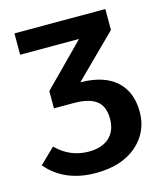

<svg xmlns="http://www.w3.org/2000/svg" viewBox="-107 -772 747 869"><g transform="rotate(-15 266.5 -338.0)"><path d="M273 -400Q383 -399 440.5 -347Q498 -295 498 -202Q498 -107 427.5 -46Q357 15 236 15Q89 15 7 -82L78 -151Q142 -87 229 -87Q292 -87 326 -118.5Q360 -150 360 -206Q360 -265 325.5 -291Q291 -317 221 -317H127V-398L318 -591H42V-691H468V-593Z"/></g></svg>

Font: FiraGO Medium
Style: Regular
Weight: 500
Designer: bBox Type
Foundry: bBox Type GmbH
Version: Version 1.001;PS 001.001;hotconv 1.0.88;makeotf.lib2.5.64775